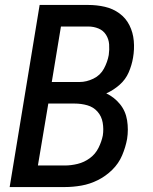

<svg xmlns="http://www.w3.org/2000/svg" viewBox="-20 -755 616 775"><path d="M19 0H242Q275 0 309 -6Q343 -12 375 -28Q407 -44 433 -69.5Q459 -95 473 -128Q487 -161 493 -194Q499 -232 493 -269.5Q487 -307 464 -335Q441 -363 409 -378Q438 -391 462.5 -412.5Q487 -434 499.5 -463Q512 -492 517 -522Q523 -556 520 -590Q517 -624 502.5 -653Q488 -682 462 -701Q436 -720 403.5 -727.5Q371 -735 336 -735H140ZM301 -424H189L226 -648H336Q358 -648 377.5 -640Q397 -632 408 -614.5Q419 -597 420.5 -576Q422 -555 419 -533Q414 -505 399.5 -478Q385 -451 357 -437.5Q329 -424 301 -424ZM133 -87 175 -337H281Q308 -337 332.5 -330Q357 -323 373.5 -304.5Q390 -286 394.5 -260Q399 -234 395 -208Q390 -183 377.5 -158Q365 -133 342.5 -116.5Q320 -100 293.5 -93.5Q267 -87 242 -87Z"/></svg>

Font: Iosevka Sparkle Medium Oblique
Style: Regular
Weight: 500
Italic angle: -9°
Designer: Belleve Invis
Foundry: Belleve Invis
Version: Version 4.5.0; ttfautohint (v1.8.3)